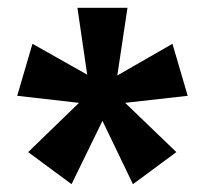

<svg xmlns="http://www.w3.org/2000/svg" viewBox="-20 -779 524 491"><path d="M163 -308 52 -390 182 -516 24 -534 63 -667 203 -588 178 -759H306L280 -586L421 -667L460 -534L300 -516L431 -390L320 -308L242 -470Z"/></svg>

Font: Freeman
Style: Regular
Weight: 400
Designer: Vernon Adams, Aoife Mooney, Rodrigo Fuenzalida
Foundry: Rodrigo Fuenzalida
Version: Version 1.000; ttfautohint (v1.8.4.7-5d5b)